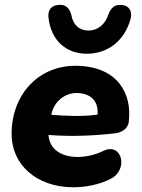

<svg xmlns="http://www.w3.org/2000/svg" viewBox="-20 -780 598 811"><path d="M290 11C340 11 401 0 448 -25C524 -63 496 -182 415 -142C385 -127 345 -117 308 -117C236 -117 188 -152 185 -210C282 -202 381 -207 467 -217C490 -220 520 -233 524 -266C538 -382 480 -497 308 -502C149 -507 31 -387 29 -218C27 -86 133 11 290 11ZM347 -553C435 -553 505 -607 531 -698C541 -734 524 -757 494 -759C465 -762 449 -748 438 -719C424 -676 392 -651 354 -651C315 -651 289 -674 281 -718C273 -749 253 -763 225 -759C194 -756 181 -735 185 -704C196 -610 258 -553 347 -553ZM197 -295 198 -301C208 -346 250 -390 310 -387C371 -383 396 -347 392 -296C330 -287 263 -290 197 -295Z"/></svg>

Font: SN Pro Heavy
Style: Italic
Weight: 800
Italic angle: -9°
Designer: Tobias Whetton
Foundry: Supernotes
Version: Version 1.001;Glyphs 3.2 (3249)